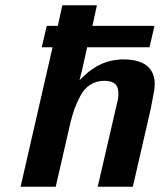

<svg xmlns="http://www.w3.org/2000/svg" viewBox="-20 -707 606 727"><path d="M138 -528 157 -609H199L216 -687H347L330 -609H565L546 -528H310L290 -438V-437Q289 -436 289 -435L281 -403Q345 -471 418 -480Q438 -483 454 -482Q561 -479 566 -394Q566 -380 564 -366Q562 -352 557.5 -330.5Q553 -309 551 -296L483 0H350L424 -320Q424 -322 425 -324Q426 -326 426 -328Q430 -353 427 -367Q422 -401 375 -401Q345 -401 321.5 -386Q298 -371 283.5 -342.5Q269 -314 262 -294.5Q255 -275 247 -244L191 0H58L179 -528Z"/></svg>

Font: Coval
Style: ExtraBold Italic
Weight: 800
Foundry: Context Ltd
Version: Version 001.000